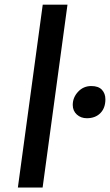

<svg xmlns="http://www.w3.org/2000/svg" viewBox="-20 -820 480 838"><path d="M58 -1.5 166.5 -799.5H274.5L166 -1.5ZM359 -304Q333 -304 315.2 -320.2Q297.5 -336.5 297.5 -362Q297.5 -394.5 320.8 -419.5Q344 -444.5 378.5 -444.5Q409.5 -444.5 424.8 -428.2Q440 -412 440 -386.5Q440 -348.5 418 -326.2Q396 -304 359 -304Z"/></svg>

Font: Merriweather Sans Italic
Style: Regular
Weight: 400
Italic angle: -7.5°
Designer: Eben Sorkin
Foundry: Eben Sorkin
Version: Version 1.008; ttfautohint (v1.7.19-72a1) -l 8 -r 50 -G 200 